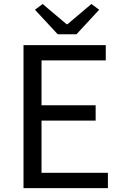

<svg xmlns="http://www.w3.org/2000/svg" viewBox="-20 -965 629 985"><path d="M100.6 0H533.6V-78.6H193V-346.4H470.7V-425.1H193V-655.2H522.6V-733.4H100.6ZM276.1 -789.2H372.3L488.7 -915L449 -944.5L326.1 -840.7H321.7L198.8 -944.5L159.4 -915Z"/></svg>

Font: Source Han Sans JP VF
Style: Regular
Weight: 250
Designer: Ryoko NISHIZUKA 西塚涼子 (kana, bopomofo & ideographs); Paul D. Hunt (Latin, Greek & Cyrillic); Sandoll Communications 산돌커뮤니
Foundry: Adobe
Version: Version 2.004;hotconv 1.0.118;makeotfexe 2.5.65603